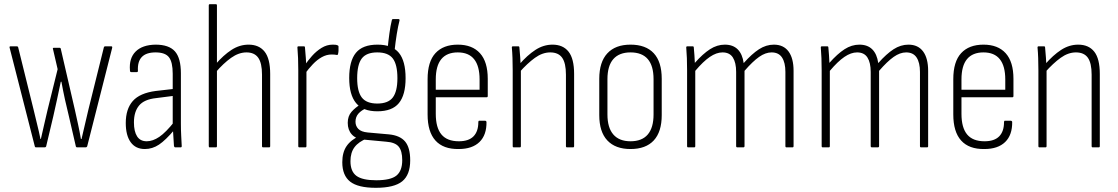

<svg xmlns="http://www.w3.org/2000/svg" viewBox="-20 -703 5334 916"><path d="M152 0Q147 0 146 -5L26 -475Q24 -482 30 -482H60Q66 -482 67 -476L140 -181Q148 -146 157 -110.5Q166 -75 173 -40H175Q183 -75 191 -110Q199 -145 207 -179L255 -373L233 -468Q230 -475 237 -475H264Q269 -475 270 -470L337 -180Q345 -144 352.5 -109.5Q360 -75 366 -40H369Q377 -75 385.5 -110.5Q394 -146 402 -181L475 -475Q476 -482 482 -482H511Q517 -482 515 -474L396 -5Q394 0 389 0H348Q343 0 342 -4L309 -147Q299 -187 290 -228Q281 -269 273 -313H270Q261 -269 252 -228Q243 -187 234 -147L200 -4Q198 0 193 0Z M816 0Q812 0 810 -6Q809 -28 807 -54Q805 -80 805 -99L804 -109V-351Q804 -407 786 -430Q768 -453 722 -453Q633 -453 638 -365Q638 -359 633 -359H606Q600 -359 600 -367Q595 -425 627 -457Q659 -489 722 -490Q786 -490 814.5 -458Q843 -426 843 -353V-114Q843 -82 844.5 -55Q846 -28 847 -6Q847 0 842 0ZM671 8Q627 8 603.5 -24.5Q580 -57 580 -116Q580 -183 613.5 -221Q647 -259 723 -269L811 -279V-246L725 -235Q668 -229 643.5 -199.5Q619 -170 619 -119Q619 -76 634 -52.5Q649 -29 680 -29Q709 -29 740 -50Q771 -71 813 -124V-85Q770 -34 738.5 -13Q707 8 671 8Z M1235 0Q1230 0 1230 -6V-347Q1230 -402 1212 -427.5Q1194 -453 1156 -453Q1119 -453 1082.5 -427Q1046 -401 1009 -358L1008 -396Q1046 -440 1084.5 -465Q1123 -490 1166 -490Q1216 -490 1242.5 -456.5Q1269 -423 1269 -350V-6Q1269 0 1264 0ZM980 0Q976 0 976 -6V-677Q976 -683 981 -683H1010Q1015 -683 1015 -677V-6Q1015 0 1010 0Z M1408 0Q1403 0 1403 -6V-368Q1403 -399 1402 -425.5Q1401 -452 1399 -475Q1398 -482 1404 -482H1430Q1435 -482 1435 -476Q1437 -453 1439 -427Q1441 -401 1441 -383L1442 -370V-6Q1442 0 1437 0ZM1434 -350 1433 -390Q1448 -413 1468.5 -436Q1489 -459 1514 -474.5Q1539 -490 1567 -490Q1575 -490 1580 -489.5Q1585 -489 1590 -487Q1592 -486 1593.5 -485Q1595 -484 1595 -480Q1595 -471 1595 -463Q1595 -455 1593 -447Q1593 -440 1586 -441Q1581 -442 1575.5 -442.5Q1570 -443 1562 -443Q1538 -443 1515.5 -430.5Q1493 -418 1472.5 -396.5Q1452 -375 1434 -350Z M1773 193Q1688 193 1650.5 163.5Q1613 134 1613 71Q1613 24 1633.5 -6Q1654 -36 1696 -55L1732 -43Q1691 -27 1671.5 -1Q1652 25 1652 66Q1652 115 1680.5 136Q1709 157 1775 157Q1844 157 1871.5 134.5Q1899 112 1899 61Q1899 17 1882 -3.5Q1865 -24 1822 -27L1715 -37Q1678 -40 1658.5 -61.5Q1639 -83 1639 -117Q1639 -149 1657 -169.5Q1675 -190 1703 -207L1730 -188Q1704 -177 1690 -161Q1676 -145 1676 -122Q1676 -102 1689.5 -88Q1703 -74 1734 -71L1835 -62Q1888 -57 1912.5 -28Q1937 1 1937 62Q1937 131 1899 162Q1861 193 1773 193ZM1780 -172Q1711 -172 1678.5 -211.5Q1646 -251 1646 -331Q1646 -412 1678 -451Q1710 -490 1781 -490Q1851 -490 1883 -451Q1915 -412 1915 -330Q1915 -250 1883 -211Q1851 -172 1780 -172ZM1780 -209Q1832 -209 1854 -238Q1876 -267 1876 -330Q1876 -395 1854 -424Q1832 -453 1780 -453Q1728 -453 1706 -424Q1684 -395 1684 -330Q1684 -267 1706 -238Q1728 -209 1780 -209ZM1862 -458 1829 -469Q1833 -509 1838 -545Q1843 -581 1849 -605Q1850 -612 1855 -612H1881Q1887 -612 1886 -605Q1879 -578 1873 -541Q1867 -504 1862 -458Z M2168 8Q2095 9 2057.5 -32.5Q2020 -74 2020 -157V-325Q2020 -409 2057.5 -449.5Q2095 -490 2164 -490Q2233 -490 2270 -449Q2307 -408 2307 -327V-245Q2307 -239 2302 -239H2059V-160Q2059 -94 2086 -61.5Q2113 -29 2169 -29Q2216 -29 2239 -52.5Q2262 -76 2262 -120Q2262 -127 2266 -127H2295Q2299 -127 2301 -122Q2302 -59 2267.5 -25.5Q2233 8 2168 8ZM2059 -275H2268V-324Q2268 -388 2242 -420.5Q2216 -453 2164 -453Q2112 -453 2085.5 -421Q2059 -389 2059 -324Z M2685 0Q2680 0 2680 -6V-347Q2680 -402 2662 -427.5Q2644 -453 2605 -453Q2568 -453 2532 -427Q2496 -401 2458 -358L2457 -395Q2496 -440 2534.5 -465Q2573 -490 2616 -490Q2666 -490 2692.5 -456.5Q2719 -423 2719 -350V-6Q2719 0 2714 0ZM2431 0Q2426 0 2426 -6V-367Q2426 -398 2425 -426Q2424 -454 2422 -475Q2421 -482 2427 -482H2453Q2458 -482 2458 -476Q2460 -457 2462 -427.5Q2464 -398 2464 -380L2465 -372V-6Q2465 0 2460 0Z M2988 8Q2916 8 2877.5 -33Q2839 -74 2839 -154V-327Q2839 -407 2877.5 -448.5Q2916 -490 2988 -490Q3061 -490 3099 -449Q3137 -408 3137 -327V-154Q3137 -74 3099 -33Q3061 8 2988 8ZM2988 -29Q3043 -29 3070.5 -61.5Q3098 -94 3098 -157V-325Q3098 -389 3070.5 -421Q3043 -453 2988 -453Q2934 -453 2906 -421Q2878 -389 2878 -325V-157Q2878 -94 2906 -61.5Q2934 -29 2988 -29Z M3263 0Q3258 0 3258 -6V-367Q3258 -398 3257 -425.5Q3256 -453 3254 -475Q3253 -482 3259 -482H3285Q3290 -482 3290 -476Q3292 -458 3293 -439.5Q3294 -421 3295 -403Q3333 -446 3367 -468Q3401 -490 3438 -490Q3477 -490 3499.5 -467.5Q3522 -445 3528 -402Q3567 -446 3601 -468Q3635 -490 3672 -490Q3718 -490 3742 -457.5Q3766 -425 3766 -365V-6Q3766 0 3761 0H3732Q3727 0 3727 -6V-360Q3727 -404 3711 -428.5Q3695 -453 3661 -453Q3632 -453 3601.5 -431.5Q3571 -410 3532 -365V-6Q3532 0 3526 0H3498Q3492 0 3492 -6V-360Q3492 -404 3476.5 -428.5Q3461 -453 3427 -453Q3398 -453 3366.5 -431.5Q3335 -410 3297 -365V-6Q3297 0 3292 0Z M3905 0Q3900 0 3900 -6V-367Q3900 -398 3899 -425.5Q3898 -453 3896 -475Q3895 -482 3901 -482H3927Q3932 -482 3932 -476Q3934 -458 3935 -439.5Q3936 -421 3937 -403Q3975 -446 4009 -468Q4043 -490 4080 -490Q4119 -490 4141.5 -467.5Q4164 -445 4170 -402Q4209 -446 4243 -468Q4277 -490 4314 -490Q4360 -490 4384 -457.5Q4408 -425 4408 -365V-6Q4408 0 4403 0H4374Q4369 0 4369 -6V-360Q4369 -404 4353 -428.5Q4337 -453 4303 -453Q4274 -453 4243.5 -431.5Q4213 -410 4174 -365V-6Q4174 0 4168 0H4140Q4134 0 4134 -6V-360Q4134 -404 4118.5 -428.5Q4103 -453 4069 -453Q4040 -453 4008.5 -431.5Q3977 -410 3939 -365V-6Q3939 0 3934 0Z M4676 8Q4603 9 4565.5 -32.5Q4528 -74 4528 -157V-325Q4528 -409 4565.5 -449.5Q4603 -490 4672 -490Q4741 -490 4778 -449Q4815 -408 4815 -327V-245Q4815 -239 4810 -239H4567V-160Q4567 -94 4594 -61.5Q4621 -29 4677 -29Q4724 -29 4747 -52.5Q4770 -76 4770 -120Q4770 -127 4774 -127H4803Q4807 -127 4809 -122Q4810 -59 4775.5 -25.5Q4741 8 4676 8ZM4567 -275H4776V-324Q4776 -388 4750 -420.5Q4724 -453 4672 -453Q4620 -453 4593.5 -421Q4567 -389 4567 -324Z M5193 0Q5188 0 5188 -6V-347Q5188 -402 5170 -427.5Q5152 -453 5113 -453Q5076 -453 5040 -427Q5004 -401 4966 -358L4965 -395Q5004 -440 5042.5 -465Q5081 -490 5124 -490Q5174 -490 5200.5 -456.5Q5227 -423 5227 -350V-6Q5227 0 5222 0ZM4939 0Q4934 0 4934 -6V-367Q4934 -398 4933 -426Q4932 -454 4930 -475Q4929 -482 4935 -482H4961Q4966 -482 4966 -476Q4968 -457 4970 -427.5Q4972 -398 4972 -380L4973 -372V-6Q4973 0 4968 0Z"/></svg>

Font: Sofia Sans Condensed ExtraLight
Style: Regular
Weight: 250
Version: Version 4.100